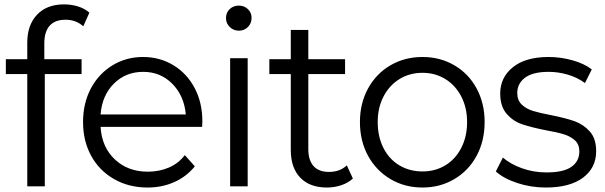

<svg xmlns="http://www.w3.org/2000/svg" viewBox="-20 -850 2762 876"><path d="M182.2 -652.2V-580H352.2V-512.2H184.4V0H104.4V-512.2H6.7V-580H104.4V-655.6Q104.4 -735.6 148.9 -782.8Q193.3 -830 272.2 -830Q305.6 -830 336.1 -820.6Q366.7 -811.1 387.8 -792.2L360 -730Q326.7 -760 278.9 -760Q231.1 -760 206.7 -732.8Q182.2 -705.6 182.2 -652.2Z M902.2 -271.1H438.9Q444.4 -178.9 503.9 -122.8Q563.3 -66.7 654.4 -66.7Q706.7 -66.7 750.6 -85.6Q794.4 -104.4 823.3 -142.2L868.9 -91.1Q830 -43.3 774.4 -18.9Q718.9 5.6 653.3 5.6Q567.8 5.6 500.6 -32.8Q433.3 -71.1 396.1 -138.9Q358.9 -206.7 358.9 -293.3Q358.9 -378.9 394.4 -446.1Q430 -513.3 492.8 -551.7Q555.6 -590 632.2 -590Q708.9 -590 770.6 -552.8Q832.2 -515.6 867.8 -448.9Q903.3 -382.2 903.3 -295.6ZM438.9 -327.8H827.8Q820 -413.3 766.1 -467.8Q712.2 -522.2 633.3 -522.2Q553.3 -522.2 499.4 -468.3Q445.6 -414.4 438.9 -327.8Z M1011.1 -767.8Q1011.1 -792.2 1027.8 -808.3Q1044.4 -824.4 1070 -824.4Q1094.4 -824.4 1111.1 -808.3Q1127.8 -792.2 1127.8 -768.9Q1127.8 -743.3 1111.1 -726.7Q1094.4 -710 1070 -710Q1045.6 -710 1028.3 -726.7Q1011.1 -743.3 1011.1 -767.8ZM1110 -584.4V0H1030V-584.4Z M1471.1 5.6Q1393.3 5.6 1350 -39.4Q1306.7 -84.4 1306.7 -165.6V-512.2H1208.9V-580H1306.7V-713.3H1386.7V-580H1554.4V-512.2H1386.7V-170Q1386.7 -118.9 1410.6 -92.2Q1434.4 -65.6 1481.1 -65.6Q1531.1 -65.6 1562.2 -95.6L1590 -35.6Q1568.9 -15.6 1537.2 -5Q1505.6 5.6 1471.1 5.6Z M1622.2 -293.3Q1622.2 -378.9 1659.4 -446.7Q1696.7 -514.4 1761.7 -552.2Q1826.7 -590 1907.8 -590Q1987.8 -590 2052.8 -552.2Q2117.8 -514.4 2154.4 -446.7Q2191.1 -378.9 2191.1 -293.3Q2191.1 -206.7 2154.4 -138.9Q2117.8 -71.1 2052.8 -32.8Q1987.8 5.6 1907.8 5.6Q1826.7 5.6 1761.7 -32.8Q1696.7 -71.1 1659.4 -138.9Q1622.2 -206.7 1622.2 -293.3ZM2111.1 -293.3Q2111.1 -358.9 2084.4 -410Q2057.8 -461.1 2011.7 -489.4Q1965.6 -517.8 1907.8 -517.8Q1848.9 -517.8 1802.8 -489.4Q1756.7 -461.1 1730 -410Q1703.3 -358.9 1703.3 -293.3Q1703.3 -226.7 1729.4 -175Q1755.6 -123.3 1802.2 -95.6Q1848.9 -67.8 1907.8 -67.8Q1965.6 -67.8 2011.7 -95.6Q2057.8 -123.3 2084.4 -175Q2111.1 -226.7 2111.1 -293.3Z M2242.2 -67.8 2274.4 -131.1Q2308.9 -101.1 2361.7 -82.2Q2414.4 -63.3 2473.3 -63.3Q2551.1 -63.3 2587.2 -88.9Q2623.3 -114.4 2623.3 -158.9Q2623.3 -191.1 2603.3 -209.4Q2583.3 -227.8 2552.8 -237.2Q2522.2 -246.7 2471.1 -255.6Q2404.4 -268.9 2362.8 -282.8Q2321.1 -296.7 2291.7 -330.6Q2262.2 -364.4 2262.2 -423.3Q2262.2 -496.7 2320 -543.3Q2377.8 -590 2483.3 -590Q2537.8 -590 2591.7 -575Q2645.6 -560 2680 -533.3L2648.9 -471.1Q2614.4 -496.7 2570.6 -509.4Q2526.7 -522.2 2483.3 -522.2Q2411.1 -522.2 2375.6 -495.6Q2340 -468.9 2340 -425.6Q2340 -392.2 2360.6 -372.8Q2381.1 -353.3 2411.7 -343.9Q2442.2 -334.4 2495.6 -324.4Q2562.2 -311.1 2602.2 -296.7Q2642.2 -282.2 2671.1 -250Q2700 -217.8 2700 -160Q2700 -84.4 2640 -39.4Q2580 5.6 2470 5.6Q2402.2 5.6 2340 -15Q2277.8 -35.6 2242.2 -67.8Z"/></svg>

Font: Paperlogy 4 Regular
Style: Regular
Weight: 400
Designer: redesigned by Lee Juim, glyphs from Gmarket Sans & Montserrat
Foundry: PT&
Version: Version 1.001